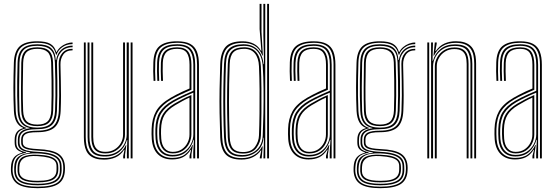

<svg xmlns="http://www.w3.org/2000/svg" viewBox="-20 -820 2883 994"><path d="M175 154.2Q105.8 154.2 73 133.9Q40.2 113.5 36.8 67.8Q36.5 62.2 36.5 57.2Q36.5 52.2 36.8 45.2Q38.2 12.8 52.2 -4.6Q66.2 -22 95.2 -29.2V-31.5Q75.2 -37.8 65.9 -48.6Q56.5 -59.5 56 -79Q55.8 -84.2 55.8 -88.9Q55.8 -93.5 56 -98.5Q56.2 -121.5 66.9 -136.1Q77.5 -150.8 99.8 -156.2V-158.5Q78.5 -166 66.2 -187.5Q54 -209 52 -245.5Q50.8 -275.8 50 -305.5Q49.2 -335.2 49.4 -365.6Q49.5 -396 50.1 -428.1Q50.8 -460.2 51.8 -495Q53.8 -554.5 82.1 -580.4Q110.5 -606.2 173.2 -606.2Q217.5 -606.2 240.2 -593.2Q263 -580.2 271 -551.2H273.5Q280.5 -565.5 293.5 -576.5Q306.5 -587.5 322.9 -593.8Q339.2 -600 355.8 -600V-591.5Q324.5 -591.8 302.2 -575.4Q280 -559 272.8 -536.8H270Q262.8 -569.5 240.4 -584Q218 -598.5 173.2 -598.5Q115.5 -598.5 89.2 -574.6Q63 -550.8 61.5 -495.2Q60 -448.5 59.4 -407.1Q58.8 -365.8 59.2 -326.4Q59.8 -287 61.5 -245.8Q63.5 -207.2 77.5 -185.8Q91.5 -164.2 116.8 -158V-155.8Q88.5 -150 76.6 -136.5Q64.8 -123 64.5 -98.5Q64.2 -93.2 64.2 -88.9Q64.2 -84.5 64.5 -78.8Q65 -59.2 76.4 -48.4Q87.8 -37.5 114.5 -31.5V-28.8Q78 -24 62.6 -6.5Q47.2 11 45.8 45.2Q45.2 52.5 45.1 56.9Q45 61.2 45.5 67.8Q48.8 109.5 78.8 128Q108.8 146.5 175 146.5Q244.2 146.5 274.8 126.9Q305.2 107.2 307.2 62Q307.8 55.2 307.6 49.6Q307.5 44 307 36.8Q304.2 -1.5 273.8 -19.6Q243.2 -37.8 176 -40.2Q145.2 -41.8 126.4 -46Q107.5 -50.2 98.9 -58.2Q90.2 -66.2 89.8 -78.8Q89.5 -84 89.5 -89Q89.5 -94 89.5 -98.5Q90.2 -123.2 109.6 -133.4Q129 -143.5 173.2 -143.5Q231.8 -143.5 257.1 -168.1Q282.5 -192.8 284.5 -246.8Q286.2 -288.5 286.4 -324.2Q286.5 -360 285.8 -399Q285 -438 284 -489Q283.5 -523 302.6 -545.4Q321.8 -567.8 355.8 -567.5V-559.5Q323.2 -559.5 307.8 -537.8Q292.2 -516 293 -484.8Q294 -438.5 294.9 -400.2Q295.8 -362 295.8 -325.2Q295.8 -288.5 294 -246Q291.5 -187.2 263.8 -161.4Q236 -135.5 173.2 -135.5Q148.2 -135.5 131.8 -132.4Q115.2 -129.2 106.9 -121.2Q98.5 -113.2 98 -98.2Q98 -94.2 98 -89.5Q98 -84.8 98.2 -80Q98.8 -69 107.1 -62.4Q115.5 -55.8 132.8 -52.6Q150 -49.5 176.2 -48.2Q248 -45.2 280.1 -25.5Q312.2 -5.8 315.8 37Q316.2 44 316.4 49.9Q316.5 55.8 316 62Q314 111 281.2 132.6Q248.5 154.2 175 154.2ZM175 131.5Q214.2 131.5 239.6 124.5Q265 117.5 277.4 102.4Q289.8 87.2 290 62.8Q290.2 55.5 290.2 49.9Q290.2 44.2 289.8 36.8Q289 17 277.1 3.8Q265.2 -9.5 240.5 -16.8Q215.8 -24 176.2 -25.8Q117.2 -28.5 91.1 -11.6Q65 5.2 62.8 45.5Q62.2 52.2 62.1 57Q62 61.8 62.5 68.2Q64.5 102.2 91.1 116.9Q117.8 131.5 175 131.5ZM175 124Q120 124 96.4 110.6Q72.8 97.2 71 67.8Q70.8 62.2 70.9 57.5Q71 52.8 71.2 45.2Q72.5 5.5 98.5 -8Q124.5 -21.5 176 -19Q212.8 -17.5 235.5 -11Q258.2 -4.5 269.1 7.2Q280 19 281.2 36.8Q282 45 281.9 50.5Q281.8 56 281.5 62.2Q280 95.2 255.2 109.6Q230.5 124 175 124ZM175 116.2Q209 116.2 230.1 110.8Q251.2 105.2 261.5 93.2Q271.8 81.2 272.5 62Q272.8 55.8 272.8 49.8Q272.8 43.8 272.5 36.8Q271.8 21.5 262.1 11.6Q252.5 1.8 231.4 -3.9Q210.2 -9.5 174.8 -11.8Q125.8 -15 103.4 -0.9Q81 13.2 80 45.2Q79.8 52 79.8 57.1Q79.8 62.2 79.8 67.8Q80.5 92.2 102.6 104.2Q124.8 116.2 175 116.2ZM175 139.2Q113 139.2 84.4 122.6Q55.8 106 53.8 67.8Q53.5 61.8 53.5 57.1Q53.5 52.5 53.8 45.2Q54.8 9.8 74.2 -7.4Q93.8 -24.5 136 -29V-31.2Q103 -35.5 88.1 -46.5Q73.2 -57.5 72.5 -78.8Q72.5 -84.5 72.5 -89Q72.5 -93.5 72.5 -98.5Q72.8 -124.2 88.5 -138.1Q104.2 -152 133.8 -155.8V-157.5Q105 -162.8 88.9 -184.2Q72.8 -205.8 71.2 -246Q69.5 -285.5 69 -325Q68.5 -364.5 69.1 -406.4Q69.8 -448.2 71 -495Q72.5 -546.5 96.9 -568.6Q121.2 -590.8 173.2 -590.8Q221.5 -590.8 243.8 -571.6Q266 -552.5 268.5 -509.5H271Q274.2 -531.8 285.2 -548.4Q296.2 -565 314.2 -574.2Q332.2 -583.5 355.8 -584V-575.5Q317.8 -575.8 296 -550.8Q274.2 -525.8 275 -492.5Q276.2 -442.5 276.8 -401.9Q277.2 -361.2 276.8 -323.9Q276.2 -286.5 274.8 -246.2Q272.8 -196 249.2 -173.5Q225.8 -151 173 -151.2Q142 -151.2 121.9 -146.1Q101.8 -141 91.8 -129.6Q81.8 -118.2 81.2 -99Q81 -93.8 81.1 -88.9Q81.2 -84 81.2 -79Q82.2 -55.5 104.8 -45.6Q127.2 -35.8 175.8 -33.8Q216 -32 242.9 -24.4Q269.8 -16.8 283.6 -1.9Q297.5 13 298.5 36.8Q299 43.5 299 49.5Q299 55.5 299 62Q298 103.8 268.2 121.5Q238.5 139.2 175 139.2ZM173.2 -159.2Q221 -159.2 242.1 -180.1Q263.2 -201 265 -246.5Q266.8 -287.2 267 -324.6Q267.2 -362 266.6 -403.1Q266 -444.2 264.2 -496.5Q262.8 -544.2 240.4 -563.5Q218 -582.8 173.2 -582.8Q123.2 -582.8 102.5 -561.5Q81.8 -540.2 80.8 -494.8Q79.2 -424.5 79 -366.4Q78.8 -308.2 80.8 -245.2Q82.2 -200 104.1 -179.6Q126 -159.2 173.2 -159.2ZM173.2 -167Q130.2 -167 110.9 -185.9Q91.5 -204.8 90.2 -245.8Q88.5 -306.8 88.8 -365.9Q89 -425 90.2 -494.8Q91.2 -537.8 110.6 -556.4Q130 -575 173.2 -575Q215 -575 234.1 -556.5Q253.2 -538 254.5 -497Q256.2 -444.2 256.9 -402.9Q257.5 -361.5 257.1 -324.4Q256.8 -287.2 255.2 -247Q254 -206.8 235.2 -186.9Q216.5 -167 173.2 -167ZM173.2 -175Q210 -175 227.1 -192.2Q244.2 -209.5 245.5 -247.5Q246.8 -286.5 247.1 -323.6Q247.5 -360.8 246.9 -402.6Q246.2 -444.5 244.8 -497.2Q243.5 -534.8 225.9 -551Q208.2 -567.2 173.2 -567.2Q135.8 -567.2 118.2 -550.5Q100.8 -533.8 99.8 -494.5Q98.5 -426.5 98 -367Q97.5 -307.5 99.8 -245.8Q101.2 -208.8 118.5 -191.9Q135.8 -175 173.2 -175Z M518.5 6.5Q493.2 6.5 475.2 0.9Q457.2 -4.8 445.4 -14.9Q433.5 -25 426.8 -39.4Q420 -53.8 417.1 -71.4Q414.2 -89 414.2 -109.5V-600H423.8V-110Q423.8 -86 428 -66.2Q432.2 -46.5 442.9 -32Q453.5 -17.5 472.2 -9.6Q491 -1.8 520.2 -1.8Q562.2 -1.8 590.1 -20.2Q618 -38.8 631.5 -68.2H634L627.5 -19.8V0H617.8V-12L624.5 -44H622Q604.8 -17 578 -5.2Q551.2 6.5 518.5 6.5ZM656.5 0V-600H666.2V0ZM525.8 -25.8Q503.5 -25.8 489.2 -32.2Q475 -38.8 467 -50.2Q459 -61.8 455.9 -77.4Q452.8 -93 452.8 -111V-600H462.5V-111Q462.5 -88 468 -70.6Q473.5 -53.2 487.2 -43.6Q501 -34 526.2 -34Q553 -34 573.5 -46.5Q594 -59 605.6 -79.5Q617.2 -100 617.2 -123.2V-600H627V-123.5Q627 -99.8 615 -77.4Q603 -55 580.4 -40.4Q557.8 -25.8 525.8 -25.8ZM522.2 -9.8Q471.8 -9.8 452.6 -35.6Q433.5 -61.5 433.5 -110.2V-600H443.2V-110.5Q443.2 -67.5 459.9 -42.6Q476.5 -17.8 524 -17.8Q559.5 -17.8 584.5 -33.2Q609.5 -48.8 622.8 -73.1Q636 -97.5 636 -123.5V-600H646.8V0H637V-32L639.2 -94.8H636.8Q626.5 -56.8 597 -33.1Q567.5 -9.5 522.2 -9.8Z M1000.2 0V-484.8Q1000.2 -543.2 977.4 -570.9Q954.5 -598.5 897.2 -598.5Q842.5 -598.5 814.2 -576.2Q786 -554 783.8 -497Q782.8 -474.2 783 -450Q783.2 -425.8 784.5 -401.2H775Q773.5 -427 773.2 -451Q773 -475 774 -497.2Q776.2 -557 806 -581.6Q835.8 -606.2 897.2 -606.2Q939.5 -606.2 964.1 -593.1Q988.8 -580 999.4 -553Q1010 -526 1010 -484.8V0ZM873.2 -18Q908 -18 931.9 -33.9Q955.8 -49.8 968.4 -74.4Q981 -99 981 -124.5V-340.5Q951 -328.2 923.9 -315.1Q896.8 -302 877.5 -290.8Q835 -265.5 815.5 -234.4Q796 -203.2 794.2 -151.8Q793.8 -136.5 794 -125.9Q794.2 -115.2 795.2 -100.5Q798.2 -60.8 818.8 -39.4Q839.2 -18 873.2 -18ZM874 -25.8Q843.2 -25.8 825.5 -45.8Q807.8 -65.8 805 -101.8Q803.8 -117 803.8 -127.2Q803.8 -137.5 804 -151Q805.5 -200.8 823.9 -230Q842.2 -259.2 882.2 -283Q903 -295.2 925.4 -306.9Q947.8 -318.5 970.8 -328V-124.2Q970.8 -100.8 959.9 -78Q949 -55.2 927.5 -40.5Q906 -25.8 874 -25.8ZM874.2 -33.8Q901 -33.8 920.4 -46.6Q939.8 -59.5 950.4 -80.1Q961 -100.8 961 -124V-315Q941.2 -306 923.6 -296.2Q906 -286.5 886.8 -275.2Q848 -252 831.5 -224.2Q815 -196.5 813.8 -150.5Q813.5 -138.8 813.5 -128Q813.5 -117.2 814.8 -102Q817 -69.8 832.5 -51.8Q848 -33.8 874.2 -33.8ZM871 5.5Q824.8 5.5 797.2 -21.5Q769.8 -48.5 765.8 -99.2Q764.8 -113.8 764.6 -125.9Q764.5 -138 765 -153.2Q766.5 -205.2 787.6 -243.6Q808.8 -282 863.8 -314Q877.2 -321.8 892.2 -329.6Q907.2 -337.5 924.4 -345.5Q941.5 -353.5 961.2 -361.8V-484.8Q961.2 -526.2 946.9 -546.8Q932.5 -567.2 897.2 -567.2Q859.8 -567.2 842 -550Q824.2 -532.8 822.8 -494.8Q822 -475.2 822.2 -451.1Q822.5 -427 823.8 -401.2H814Q812.5 -428 812.4 -452.2Q812.2 -476.5 813 -495Q814.8 -537.8 834.9 -556.4Q855 -575 897.2 -575Q938.2 -575 954.6 -552.4Q971 -529.8 971 -484.8V-355.2Q941.5 -343 914.1 -330Q886.8 -317 868.2 -306.2Q820.8 -278.8 798.5 -243.4Q776.2 -208 774.8 -153Q774.5 -138 774.5 -126.2Q774.5 -114.5 775.5 -99.8Q779.2 -53 804.2 -27.8Q829.2 -2.5 871.8 -2.5Q914.2 -2.5 938.2 -21Q962.2 -39.5 976 -69.2H978.5L971 -20.8V0H961.2V-13L969.8 -44.8H967.5Q950.5 -18 927.1 -6.2Q903.8 5.5 871 5.5ZM980.5 0V-33L984.2 -95.8H982Q971.2 -58 944.2 -34Q917.2 -10 872.5 -10Q833.8 -10 811.1 -33.9Q788.5 -57.8 785.5 -100.2Q784.5 -115.5 784.4 -126.6Q784.2 -137.8 784.5 -152.2Q786 -205.8 806.5 -238.9Q827 -272 873.2 -298.8Q886.2 -306.2 903 -314.6Q919.8 -323 939.5 -332Q959.2 -341 981 -350V-484.8Q981 -534 962.5 -558.4Q944 -582.8 897.2 -582.8Q849.5 -582.8 827.4 -562.4Q805.2 -542 803.2 -495.2Q802.5 -478 802.6 -453.1Q802.8 -428.2 804.2 -401.2H794.5Q793 -427.5 792.9 -452.4Q792.8 -477.2 793.5 -495.5Q795.5 -546.2 819.8 -568.5Q844 -590.8 897.2 -590.8Q948.8 -590.8 969.6 -564.9Q990.5 -539 990.5 -484.8V0Z M1372.8 0H1363V-800H1372.8ZM1353.2 0H1343.8L1346.8 -106.8H1344.8Q1340 -59.5 1308 -34.4Q1276 -9.2 1232.2 -9.2Q1185.8 -9.2 1164 -32.4Q1142.2 -55.5 1139.8 -109.5Q1137.2 -171.8 1136.4 -232.5Q1135.5 -293.2 1136.4 -356.5Q1137.2 -419.8 1139.8 -489.2Q1142 -544.5 1165.8 -567.6Q1189.5 -590.8 1240 -590.8Q1285.2 -590.8 1312.4 -564Q1339.5 -537.2 1344.5 -488H1347L1343.5 -636.5V-800H1353.2ZM1234.5 -17.2Q1262.8 -17.2 1286.2 -28.8Q1309.8 -40.2 1324.4 -63Q1339 -85.8 1340.2 -119Q1342.5 -172 1343.8 -234.5Q1345 -297 1344.4 -359.9Q1343.8 -422.8 1340.2 -476.8Q1338.2 -510.2 1326.4 -533.9Q1314.5 -557.5 1293.8 -570.1Q1273 -582.8 1243.5 -582.8Q1196 -582.8 1173.8 -561.5Q1151.5 -540.2 1149.8 -489.5Q1147.2 -419.2 1146.4 -357Q1145.5 -294.8 1146.4 -234.5Q1147.2 -174.2 1149.8 -109.5Q1151.8 -60 1171.4 -38.6Q1191 -17.2 1234.5 -17.2ZM1237.2 -25Q1197.5 -25 1179.4 -44.8Q1161.2 -64.5 1159.2 -109.8Q1157 -172.2 1156.1 -231.9Q1155.2 -291.5 1156 -354.5Q1156.8 -417.5 1159.5 -490Q1161.2 -535.5 1181 -555.4Q1200.8 -575.2 1244 -575.2Q1284.8 -575.2 1306.8 -549.4Q1328.8 -523.5 1330.5 -476.8Q1332.8 -426 1333.4 -363.5Q1334 -301 1333.4 -237.4Q1332.8 -173.8 1330.8 -119.2Q1329.8 -84.2 1307.9 -54.6Q1286 -25 1237.2 -25ZM1237.8 -32.8Q1281 -32.8 1300.4 -60.1Q1319.8 -87.5 1320.8 -119.5Q1322.8 -170 1323.5 -231.9Q1324.2 -293.8 1323.8 -357.2Q1323.2 -420.8 1320.8 -476.5Q1319 -519.5 1299.6 -543.4Q1280.2 -567.2 1244.2 -567.2Q1205.8 -567.2 1188.2 -549.1Q1170.8 -531 1169.2 -489.8Q1165.2 -380.2 1165.4 -290.4Q1165.5 -200.5 1169.2 -110.5Q1170.8 -68.2 1187 -50.5Q1203.2 -32.8 1237.8 -32.8ZM1230.2 6.2Q1173.5 6.2 1148.2 -20.9Q1123 -48 1120.2 -109Q1117.8 -173.5 1116.8 -234.1Q1115.8 -294.8 1116.8 -357.2Q1117.8 -419.8 1120.2 -489.5Q1122.8 -549.5 1148.4 -577.9Q1174 -606.2 1235.8 -606.2Q1269 -606.2 1293.8 -593.5Q1318.5 -580.8 1331 -556.5H1333.2L1324 -669V-800H1333.8V-654.5L1341 -532.5H1338.5Q1323.5 -569 1297.9 -583.6Q1272.2 -598.2 1238.5 -598.2Q1183.8 -598.2 1158.1 -573.5Q1132.5 -548.8 1130.2 -490.5Q1127.2 -418.2 1126.4 -355.2Q1125.5 -292.2 1126.5 -232.2Q1127.5 -172.2 1130.2 -108.8Q1132.8 -50.8 1156.8 -26.1Q1180.8 -1.5 1232 -1.5Q1266.8 -1.5 1294.4 -17Q1322 -32.5 1337.2 -62H1340L1334.8 0H1325V-4.8L1332.8 -41.5H1330.5Q1316.5 -20.5 1290.8 -7.1Q1265 6.2 1230.2 6.2Z M1706.8 0V-484.8Q1706.8 -543.2 1683.9 -570.9Q1661 -598.5 1603.8 -598.5Q1549 -598.5 1520.8 -576.2Q1492.5 -554 1490.2 -497Q1489.2 -474.2 1489.5 -450Q1489.8 -425.8 1491 -401.2H1481.5Q1480 -427 1479.8 -451Q1479.5 -475 1480.5 -497.2Q1482.8 -557 1512.5 -581.6Q1542.2 -606.2 1603.8 -606.2Q1646 -606.2 1670.6 -593.1Q1695.2 -580 1705.9 -553Q1716.5 -526 1716.5 -484.8V0ZM1579.8 -18Q1614.5 -18 1638.4 -33.9Q1662.2 -49.8 1674.9 -74.4Q1687.5 -99 1687.5 -124.5V-340.5Q1657.5 -328.2 1630.4 -315.1Q1603.2 -302 1584 -290.8Q1541.5 -265.5 1522 -234.4Q1502.5 -203.2 1500.8 -151.8Q1500.2 -136.5 1500.5 -125.9Q1500.8 -115.2 1501.8 -100.5Q1504.8 -60.8 1525.2 -39.4Q1545.8 -18 1579.8 -18ZM1580.5 -25.8Q1549.8 -25.8 1532 -45.8Q1514.2 -65.8 1511.5 -101.8Q1510.2 -117 1510.2 -127.2Q1510.2 -137.5 1510.5 -151Q1512 -200.8 1530.4 -230Q1548.8 -259.2 1588.8 -283Q1609.5 -295.2 1631.9 -306.9Q1654.2 -318.5 1677.2 -328V-124.2Q1677.2 -100.8 1666.4 -78Q1655.5 -55.2 1634 -40.5Q1612.5 -25.8 1580.5 -25.8ZM1580.8 -33.8Q1607.5 -33.8 1626.9 -46.6Q1646.2 -59.5 1656.9 -80.1Q1667.5 -100.8 1667.5 -124V-315Q1647.8 -306 1630.1 -296.2Q1612.5 -286.5 1593.2 -275.2Q1554.5 -252 1538 -224.2Q1521.5 -196.5 1520.2 -150.5Q1520 -138.8 1520 -128Q1520 -117.2 1521.2 -102Q1523.5 -69.8 1539 -51.8Q1554.5 -33.8 1580.8 -33.8ZM1577.5 5.5Q1531.2 5.5 1503.8 -21.5Q1476.2 -48.5 1472.2 -99.2Q1471.2 -113.8 1471.1 -125.9Q1471 -138 1471.5 -153.2Q1473 -205.2 1494.1 -243.6Q1515.2 -282 1570.2 -314Q1583.8 -321.8 1598.8 -329.6Q1613.8 -337.5 1630.9 -345.5Q1648 -353.5 1667.8 -361.8V-484.8Q1667.8 -526.2 1653.4 -546.8Q1639 -567.2 1603.8 -567.2Q1566.2 -567.2 1548.5 -550Q1530.8 -532.8 1529.2 -494.8Q1528.5 -475.2 1528.8 -451.1Q1529 -427 1530.2 -401.2H1520.5Q1519 -428 1518.9 -452.2Q1518.8 -476.5 1519.5 -495Q1521.2 -537.8 1541.4 -556.4Q1561.5 -575 1603.8 -575Q1644.8 -575 1661.1 -552.4Q1677.5 -529.8 1677.5 -484.8V-355.2Q1648 -343 1620.6 -330Q1593.2 -317 1574.8 -306.2Q1527.2 -278.8 1505 -243.4Q1482.8 -208 1481.2 -153Q1481 -138 1481 -126.2Q1481 -114.5 1482 -99.8Q1485.8 -53 1510.8 -27.8Q1535.8 -2.5 1578.2 -2.5Q1620.8 -2.5 1644.8 -21Q1668.8 -39.5 1682.5 -69.2H1685L1677.5 -20.8V0H1667.8V-13L1676.2 -44.8H1674Q1657 -18 1633.6 -6.2Q1610.2 5.5 1577.5 5.5ZM1687 0V-33L1690.8 -95.8H1688.5Q1677.8 -58 1650.8 -34Q1623.8 -10 1579 -10Q1540.2 -10 1517.6 -33.9Q1495 -57.8 1492 -100.2Q1491 -115.5 1490.9 -126.6Q1490.8 -137.8 1491 -152.2Q1492.5 -205.8 1513 -238.9Q1533.5 -272 1579.8 -298.8Q1592.8 -306.2 1609.5 -314.6Q1626.2 -323 1646 -332Q1665.8 -341 1687.5 -350V-484.8Q1687.5 -534 1669 -558.4Q1650.5 -582.8 1603.8 -582.8Q1556 -582.8 1533.9 -562.4Q1511.8 -542 1509.8 -495.2Q1509 -478 1509.1 -453.1Q1509.2 -428.2 1510.8 -401.2H1501Q1499.5 -427.5 1499.4 -452.4Q1499.2 -477.2 1500 -495.5Q1502 -546.2 1526.2 -568.5Q1550.5 -590.8 1603.8 -590.8Q1655.2 -590.8 1676.1 -564.9Q1697 -539 1697 -484.8V0Z M1949 154.2Q1879.8 154.2 1847 133.9Q1814.2 113.5 1810.8 67.8Q1810.5 62.2 1810.5 57.2Q1810.5 52.2 1810.8 45.2Q1812.2 12.8 1826.2 -4.6Q1840.2 -22 1869.2 -29.2V-31.5Q1849.2 -37.8 1839.9 -48.6Q1830.5 -59.5 1830 -79Q1829.8 -84.2 1829.8 -88.9Q1829.8 -93.5 1830 -98.5Q1830.2 -121.5 1840.9 -136.1Q1851.5 -150.8 1873.8 -156.2V-158.5Q1852.5 -166 1840.2 -187.5Q1828 -209 1826 -245.5Q1824.8 -275.8 1824 -305.5Q1823.2 -335.2 1823.4 -365.6Q1823.5 -396 1824.1 -428.1Q1824.8 -460.2 1825.8 -495Q1827.8 -554.5 1856.1 -580.4Q1884.5 -606.2 1947.2 -606.2Q1991.5 -606.2 2014.2 -593.2Q2037 -580.2 2045 -551.2H2047.5Q2054.5 -565.5 2067.5 -576.5Q2080.5 -587.5 2096.9 -593.8Q2113.2 -600 2129.8 -600V-591.5Q2098.5 -591.8 2076.2 -575.4Q2054 -559 2046.8 -536.8H2044Q2036.8 -569.5 2014.4 -584Q1992 -598.5 1947.2 -598.5Q1889.5 -598.5 1863.2 -574.6Q1837 -550.8 1835.5 -495.2Q1834 -448.5 1833.4 -407.1Q1832.8 -365.8 1833.2 -326.4Q1833.8 -287 1835.5 -245.8Q1837.5 -207.2 1851.5 -185.8Q1865.5 -164.2 1890.8 -158V-155.8Q1862.5 -150 1850.6 -136.5Q1838.8 -123 1838.5 -98.5Q1838.2 -93.2 1838.2 -88.9Q1838.2 -84.5 1838.5 -78.8Q1839 -59.2 1850.4 -48.4Q1861.8 -37.5 1888.5 -31.5V-28.8Q1852 -24 1836.6 -6.5Q1821.2 11 1819.8 45.2Q1819.2 52.5 1819.1 56.9Q1819 61.2 1819.5 67.8Q1822.8 109.5 1852.8 128Q1882.8 146.5 1949 146.5Q2018.2 146.5 2048.8 126.9Q2079.2 107.2 2081.2 62Q2081.8 55.2 2081.6 49.6Q2081.5 44 2081 36.8Q2078.2 -1.5 2047.8 -19.6Q2017.2 -37.8 1950 -40.2Q1919.2 -41.8 1900.4 -46Q1881.5 -50.2 1872.9 -58.2Q1864.2 -66.2 1863.8 -78.8Q1863.5 -84 1863.5 -89Q1863.5 -94 1863.5 -98.5Q1864.2 -123.2 1883.6 -133.4Q1903 -143.5 1947.2 -143.5Q2005.8 -143.5 2031.1 -168.1Q2056.5 -192.8 2058.5 -246.8Q2060.2 -288.5 2060.4 -324.2Q2060.5 -360 2059.8 -399Q2059 -438 2058 -489Q2057.5 -523 2076.6 -545.4Q2095.8 -567.8 2129.8 -567.5V-559.5Q2097.2 -559.5 2081.8 -537.8Q2066.2 -516 2067 -484.8Q2068 -438.5 2068.9 -400.2Q2069.8 -362 2069.8 -325.2Q2069.8 -288.5 2068 -246Q2065.5 -187.2 2037.8 -161.4Q2010 -135.5 1947.2 -135.5Q1922.2 -135.5 1905.8 -132.4Q1889.2 -129.2 1880.9 -121.2Q1872.5 -113.2 1872 -98.2Q1872 -94.2 1872 -89.5Q1872 -84.8 1872.2 -80Q1872.8 -69 1881.1 -62.4Q1889.5 -55.8 1906.8 -52.6Q1924 -49.5 1950.2 -48.2Q2022 -45.2 2054.1 -25.5Q2086.2 -5.8 2089.8 37Q2090.2 44 2090.4 49.9Q2090.5 55.8 2090 62Q2088 111 2055.2 132.6Q2022.5 154.2 1949 154.2ZM1949 131.5Q1988.2 131.5 2013.6 124.5Q2039 117.5 2051.4 102.4Q2063.8 87.2 2064 62.8Q2064.2 55.5 2064.2 49.9Q2064.2 44.2 2063.8 36.8Q2063 17 2051.1 3.8Q2039.2 -9.5 2014.5 -16.8Q1989.8 -24 1950.2 -25.8Q1891.2 -28.5 1865.1 -11.6Q1839 5.2 1836.8 45.5Q1836.2 52.2 1836.1 57Q1836 61.8 1836.5 68.2Q1838.5 102.2 1865.1 116.9Q1891.8 131.5 1949 131.5ZM1949 124Q1894 124 1870.4 110.6Q1846.8 97.2 1845 67.8Q1844.8 62.2 1844.9 57.5Q1845 52.8 1845.2 45.2Q1846.5 5.5 1872.5 -8Q1898.5 -21.5 1950 -19Q1986.8 -17.5 2009.5 -11Q2032.2 -4.5 2043.1 7.2Q2054 19 2055.2 36.8Q2056 45 2055.9 50.5Q2055.8 56 2055.5 62.2Q2054 95.2 2029.2 109.6Q2004.5 124 1949 124ZM1949 116.2Q1983 116.2 2004.1 110.8Q2025.2 105.2 2035.5 93.2Q2045.8 81.2 2046.5 62Q2046.8 55.8 2046.8 49.8Q2046.8 43.8 2046.5 36.8Q2045.8 21.5 2036.1 11.6Q2026.5 1.8 2005.4 -3.9Q1984.2 -9.5 1948.8 -11.8Q1899.8 -15 1877.4 -0.9Q1855 13.2 1854 45.2Q1853.8 52 1853.8 57.1Q1853.8 62.2 1853.8 67.8Q1854.5 92.2 1876.6 104.2Q1898.8 116.2 1949 116.2ZM1949 139.2Q1887 139.2 1858.4 122.6Q1829.8 106 1827.8 67.8Q1827.5 61.8 1827.5 57.1Q1827.5 52.5 1827.8 45.2Q1828.8 9.8 1848.2 -7.4Q1867.8 -24.5 1910 -29V-31.2Q1877 -35.5 1862.1 -46.5Q1847.2 -57.5 1846.5 -78.8Q1846.5 -84.5 1846.5 -89Q1846.5 -93.5 1846.5 -98.5Q1846.8 -124.2 1862.5 -138.1Q1878.2 -152 1907.8 -155.8V-157.5Q1879 -162.8 1862.9 -184.2Q1846.8 -205.8 1845.2 -246Q1843.5 -285.5 1843 -325Q1842.5 -364.5 1843.1 -406.4Q1843.8 -448.2 1845 -495Q1846.5 -546.5 1870.9 -568.6Q1895.2 -590.8 1947.2 -590.8Q1995.5 -590.8 2017.8 -571.6Q2040 -552.5 2042.5 -509.5H2045Q2048.2 -531.8 2059.2 -548.4Q2070.2 -565 2088.2 -574.2Q2106.2 -583.5 2129.8 -584V-575.5Q2091.8 -575.8 2070 -550.8Q2048.2 -525.8 2049 -492.5Q2050.2 -442.5 2050.8 -401.9Q2051.2 -361.2 2050.8 -323.9Q2050.2 -286.5 2048.8 -246.2Q2046.8 -196 2023.2 -173.5Q1999.8 -151 1947 -151.2Q1916 -151.2 1895.9 -146.1Q1875.8 -141 1865.8 -129.6Q1855.8 -118.2 1855.2 -99Q1855 -93.8 1855.1 -88.9Q1855.2 -84 1855.2 -79Q1856.2 -55.5 1878.8 -45.6Q1901.2 -35.8 1949.8 -33.8Q1990 -32 2016.9 -24.4Q2043.8 -16.8 2057.6 -1.9Q2071.5 13 2072.5 36.8Q2073 43.5 2073 49.5Q2073 55.5 2073 62Q2072 103.8 2042.2 121.5Q2012.5 139.2 1949 139.2ZM1947.2 -159.2Q1995 -159.2 2016.1 -180.1Q2037.2 -201 2039 -246.5Q2040.8 -287.2 2041 -324.6Q2041.2 -362 2040.6 -403.1Q2040 -444.2 2038.2 -496.5Q2036.8 -544.2 2014.4 -563.5Q1992 -582.8 1947.2 -582.8Q1897.2 -582.8 1876.5 -561.5Q1855.8 -540.2 1854.8 -494.8Q1853.2 -424.5 1853 -366.4Q1852.8 -308.2 1854.8 -245.2Q1856.2 -200 1878.1 -179.6Q1900 -159.2 1947.2 -159.2ZM1947.2 -167Q1904.2 -167 1884.9 -185.9Q1865.5 -204.8 1864.2 -245.8Q1862.5 -306.8 1862.8 -365.9Q1863 -425 1864.2 -494.8Q1865.2 -537.8 1884.6 -556.4Q1904 -575 1947.2 -575Q1989 -575 2008.1 -556.5Q2027.2 -538 2028.5 -497Q2030.2 -444.2 2030.9 -402.9Q2031.5 -361.5 2031.1 -324.4Q2030.8 -287.2 2029.2 -247Q2028 -206.8 2009.2 -186.9Q1990.5 -167 1947.2 -167ZM1947.2 -175Q1984 -175 2001.1 -192.2Q2018.2 -209.5 2019.5 -247.5Q2020.8 -286.5 2021.1 -323.6Q2021.5 -360.8 2020.9 -402.6Q2020.2 -444.5 2018.8 -497.2Q2017.5 -534.8 1999.9 -551Q1982.2 -567.2 1947.2 -567.2Q1909.8 -567.2 1892.2 -550.5Q1874.8 -533.8 1873.8 -494.5Q1872.5 -426.5 1872 -367Q1871.5 -307.5 1873.8 -245.8Q1875.2 -208.8 1892.5 -191.9Q1909.8 -175 1947.2 -175Z M2435.2 0V-490Q2435.2 -514.2 2430.9 -534Q2426.5 -553.8 2415.9 -568.2Q2405.2 -582.8 2386.4 -590.5Q2367.5 -598.2 2338.2 -598.2Q2297.5 -598.2 2269.2 -580.1Q2241 -562 2226.8 -531.8H2224.2L2231 -600H2240.8V-593L2234 -556H2236.2Q2254.8 -582.8 2281.1 -594.6Q2307.5 -606.5 2340 -606.5Q2365 -606.5 2383.1 -600.9Q2401.2 -595.2 2413.1 -585.1Q2425 -575 2432 -560.6Q2439 -546.2 2441.9 -528.6Q2444.8 -511 2444.8 -490.5V0ZM2192.2 0V-600H2202V0ZM2231.2 0V-476.5Q2231.2 -500.5 2243.4 -522.8Q2255.5 -545 2278.2 -559.6Q2301 -574.2 2333 -574.2Q2354.5 -574.2 2368.8 -568.1Q2383 -562 2391.1 -550.8Q2399.2 -539.5 2402.5 -523.9Q2405.8 -508.2 2405.8 -489V0H2396V-489Q2396 -512.8 2390.6 -530Q2385.2 -547.2 2371.4 -556.6Q2357.5 -566 2332 -566Q2305.5 -566 2285 -553.5Q2264.5 -541 2252.9 -520.6Q2241.2 -500.2 2241.2 -476.8L2241 0ZM2211.8 0V-600H2221.5L2219.2 -505.2H2221.5Q2232 -543.5 2261.5 -567Q2291 -590.5 2336 -590.2Q2388 -590.2 2406.6 -563.9Q2425.2 -537.5 2425.2 -489.8V0H2415.5V-489.5Q2415.5 -534.2 2398.2 -558.2Q2381 -582.2 2334.5 -582.2Q2299 -582.2 2273.9 -566.8Q2248.8 -551.2 2235.4 -526.9Q2222 -502.5 2222 -476.5V0Z M2775.5 0V-484.8Q2775.5 -543.2 2752.6 -570.9Q2729.8 -598.5 2672.5 -598.5Q2617.8 -598.5 2589.5 -576.2Q2561.2 -554 2559 -497Q2558 -474.2 2558.2 -450Q2558.5 -425.8 2559.8 -401.2H2550.2Q2548.8 -427 2548.5 -451Q2548.2 -475 2549.2 -497.2Q2551.5 -557 2581.2 -581.6Q2611 -606.2 2672.5 -606.2Q2714.8 -606.2 2739.4 -593.1Q2764 -580 2774.6 -553Q2785.2 -526 2785.2 -484.8V0ZM2648.5 -18Q2683.2 -18 2707.1 -33.9Q2731 -49.8 2743.6 -74.4Q2756.2 -99 2756.2 -124.5V-340.5Q2726.2 -328.2 2699.1 -315.1Q2672 -302 2652.8 -290.8Q2610.2 -265.5 2590.8 -234.4Q2571.2 -203.2 2569.5 -151.8Q2569 -136.5 2569.2 -125.9Q2569.5 -115.2 2570.5 -100.5Q2573.5 -60.8 2594 -39.4Q2614.5 -18 2648.5 -18ZM2649.2 -25.8Q2618.5 -25.8 2600.8 -45.8Q2583 -65.8 2580.2 -101.8Q2579 -117 2579 -127.2Q2579 -137.5 2579.2 -151Q2580.8 -200.8 2599.1 -230Q2617.5 -259.2 2657.5 -283Q2678.2 -295.2 2700.6 -306.9Q2723 -318.5 2746 -328V-124.2Q2746 -100.8 2735.1 -78Q2724.2 -55.2 2702.8 -40.5Q2681.2 -25.8 2649.2 -25.8ZM2649.5 -33.8Q2676.2 -33.8 2695.6 -46.6Q2715 -59.5 2725.6 -80.1Q2736.2 -100.8 2736.2 -124V-315Q2716.5 -306 2698.9 -296.2Q2681.2 -286.5 2662 -275.2Q2623.2 -252 2606.8 -224.2Q2590.2 -196.5 2589 -150.5Q2588.8 -138.8 2588.8 -128Q2588.8 -117.2 2590 -102Q2592.2 -69.8 2607.8 -51.8Q2623.2 -33.8 2649.5 -33.8ZM2646.2 5.5Q2600 5.5 2572.5 -21.5Q2545 -48.5 2541 -99.2Q2540 -113.8 2539.9 -125.9Q2539.8 -138 2540.2 -153.2Q2541.8 -205.2 2562.9 -243.6Q2584 -282 2639 -314Q2652.5 -321.8 2667.5 -329.6Q2682.5 -337.5 2699.6 -345.5Q2716.8 -353.5 2736.5 -361.8V-484.8Q2736.5 -526.2 2722.1 -546.8Q2707.8 -567.2 2672.5 -567.2Q2635 -567.2 2617.2 -550Q2599.5 -532.8 2598 -494.8Q2597.2 -475.2 2597.5 -451.1Q2597.8 -427 2599 -401.2H2589.2Q2587.8 -428 2587.6 -452.2Q2587.5 -476.5 2588.2 -495Q2590 -537.8 2610.1 -556.4Q2630.2 -575 2672.5 -575Q2713.5 -575 2729.9 -552.4Q2746.2 -529.8 2746.2 -484.8V-355.2Q2716.8 -343 2689.4 -330Q2662 -317 2643.5 -306.2Q2596 -278.8 2573.8 -243.4Q2551.5 -208 2550 -153Q2549.8 -138 2549.8 -126.2Q2549.8 -114.5 2550.8 -99.8Q2554.5 -53 2579.5 -27.8Q2604.5 -2.5 2647 -2.5Q2689.5 -2.5 2713.5 -21Q2737.5 -39.5 2751.2 -69.2H2753.8L2746.2 -20.8V0H2736.5V-13L2745 -44.8H2742.8Q2725.8 -18 2702.4 -6.2Q2679 5.5 2646.2 5.5ZM2755.8 0V-33L2759.5 -95.8H2757.2Q2746.5 -58 2719.5 -34Q2692.5 -10 2647.8 -10Q2609 -10 2586.4 -33.9Q2563.8 -57.8 2560.8 -100.2Q2559.8 -115.5 2559.6 -126.6Q2559.5 -137.8 2559.8 -152.2Q2561.2 -205.8 2581.8 -238.9Q2602.2 -272 2648.5 -298.8Q2661.5 -306.2 2678.2 -314.6Q2695 -323 2714.8 -332Q2734.5 -341 2756.2 -350V-484.8Q2756.2 -534 2737.8 -558.4Q2719.2 -582.8 2672.5 -582.8Q2624.8 -582.8 2602.6 -562.4Q2580.5 -542 2578.5 -495.2Q2577.8 -478 2577.9 -453.1Q2578 -428.2 2579.5 -401.2H2569.8Q2568.2 -427.5 2568.1 -452.4Q2568 -477.2 2568.8 -495.5Q2570.8 -546.2 2595 -568.5Q2619.2 -590.8 2672.5 -590.8Q2724 -590.8 2744.9 -564.9Q2765.8 -539 2765.8 -484.8V0Z"/></svg>

Font: Big Shoulders Inline Text Thin ExtraLight
Style: Regular
Weight: 250
Version: Version 2.002